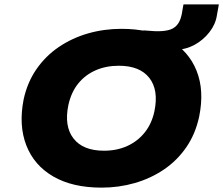

<svg xmlns="http://www.w3.org/2000/svg" viewBox="-20 -848 1022 879"><path d="M445 11Q312 11 224 -40Q136 -91 100.5 -182.5Q65 -274 88 -392Q105 -471 147 -531.5Q189 -592 249.5 -633Q310 -674 383 -695Q456 -716 536 -716Q669 -716 756.5 -665Q844 -614 880 -524Q916 -434 892 -315Q875 -235 833 -174Q791 -113 730.5 -72Q670 -31 597 -10Q524 11 445 11ZM456 -158Q515 -158 562.5 -179.5Q610 -201 642.5 -241.5Q675 -282 687 -339Q707 -436 663.5 -491.5Q620 -547 524 -547Q465 -547 417.5 -526Q370 -505 338 -465.5Q306 -426 293 -367Q273 -270 316.5 -214Q360 -158 456 -158ZM663 -621 636 -709Q655 -708 671 -706.5Q687 -705 702 -705Q738 -705 760.5 -713Q783 -721 796.5 -741.5Q810 -762 815 -800L820 -828H982L973 -778Q967 -737 939 -701Q911 -665 871 -643Q831 -621 787 -621Z"/></svg>

Font: Nunito Sans 7pt SemiExpanded Black
Style: Italic
Weight: 900
Width: 6
Italic angle: -9°
Designer: Vernon Adams
Foundry: Vernon Adams
Version: Version 3.101;gftools[0.9.27]